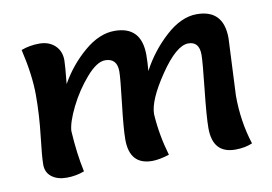

<svg xmlns="http://www.w3.org/2000/svg" viewBox="-61 -608 1007 710"><g transform="rotate(-10 442.0 -253.0)"><path d="M816 -404 806 -190Q806 -93 834 -6Q806 6 770 6Q685 6 685 -89Q685 -132 696 -233.5Q707 -335 707 -361Q707 -411 666 -411Q621 -411 558.5 -319Q496 -227 496 -175Q501 -96 524 -18Q486 -6 460 -6Q375 -6 375 -101Q375 -141 386 -235Q397 -329 397 -353Q397 -403 352 -403Q321 -403 281 -357Q241 -311 213.5 -255.5Q186 -200 184 -167Q189 -81 204 -12Q172 0 137.5 0Q103 0 81.5 -16.5Q60 -33 60 -62.5Q60 -92 69 -168.5Q78 -245 78 -320.5Q78 -396 55 -494Q87 -506 123 -506Q159 -506 181.5 -485Q204 -464 204 -429Q204 -411 197 -341Q234 -407 291 -455.5Q348 -504 405 -504Q506 -504 506 -396Q506 -369 503 -336Q540 -406 598.5 -459Q657 -512 715 -512Q816 -512 816 -404Z"/></g></svg>

Font: Salsa
Style: Regular
Weight: 400
Designer: John Vargas Beltrn
Foundry: John Vargas Beltran
Version: Version 1.002